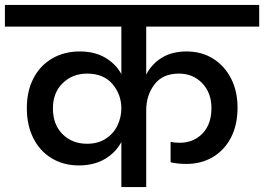

<svg xmlns="http://www.w3.org/2000/svg" viewBox="-44 -760 1073 780"><path d="M550 -652V-457Q572 -500 613.5 -525.5Q655 -551 714 -551Q775 -551 822 -521.5Q869 -492 895 -440.5Q921 -389 921 -323Q921 -252 894 -200.5Q867 -149 820 -121.5Q773 -94 713 -94Q677 -94 649 -101V-184Q664 -180 686 -180Q742 -180 778.5 -217.5Q815 -255 815 -321Q815 -383 777.5 -422Q740 -461 683 -461Q617 -461 583.5 -417Q550 -373 550 -312V0H449V-183Q426 -140 382 -114Q338 -88 276 -88Q214 -88 166 -117Q118 -146 91.5 -198.5Q65 -251 65 -321Q65 -390 92 -442Q119 -494 168 -522.5Q217 -551 280 -551Q340 -551 383 -526Q426 -501 449 -459V-652H-24V-740H1009V-652ZM310 -176Q355 -176 386.5 -197Q418 -218 433.5 -251Q449 -284 449 -319Q449 -376 413 -418.5Q377 -461 310 -461Q251 -461 211 -422.5Q171 -384 171 -320Q171 -254 210 -215Q249 -176 310 -176Z"/></svg>

Font: MSTAGE Medium
Style: Regular
Weight: 500
Designer: Ninad Kale (Devanagari), Jonny Pinhorn (Latin)
Foundry: Indian Type Foundry
Version: 4.004